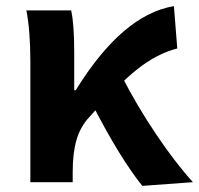

<svg xmlns="http://www.w3.org/2000/svg" viewBox="-20 -594 649 626"><path d="M66 -560H212Q222 -516 222 -423V-300H227Q379 -546 547 -574L558 -436Q491 -419 426 -367Q361 -315 271 -212Q242 -181 229.5 -138Q217 -95 217 -33V0H79V-393Q79 -493 66 -560ZM284 -248 379 -342Q426 -250 488.5 -157Q551 -64 609 0L444 12Q371 -79 284 -248Z"/></svg>

Font: Merged Yaku Han JP
Style: Bold
Weight: 700
Designer: Ryoko NISHIZUKA 西塚涼子 (kana, bopomofo & ideographs); Paul D. Hunt (Latin, Greek & Cyrillic); Sandoll Communications 산돌커뮤니
Foundry: Adobe
Version: Version 2.004